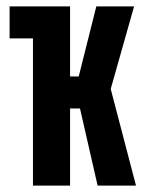

<svg xmlns="http://www.w3.org/2000/svg" viewBox="-20 -580 463 600"><path d="M10 -460V-560H199V-341H226L281 -560H399L326 -302L405 0H285L230 -241H199V0H83V-460Z"/></svg>

Font: Tektur Condensed Medium
Style: Regular
Weight: 500
Width: 3
Designer: Adam Jagosz
Foundry: Adam Jagosz
Version: Version 1.005;gftools[0.9.30]